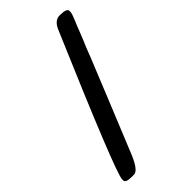

<svg xmlns="http://www.w3.org/2000/svg" viewBox="-245 -784 921 921"><g transform="rotate(-45 215.0 -324.0)"><path d="M77.6 72.3H61Q21 72.3 21 55.2V47.9Q21 2.9 312 -676.3Q331.1 -720.2 364.7 -720.2Q413.6 -720.2 413.6 -702.6V-694.8Q413.6 -684.1 400.9 -654.8Q388.2 -625.5 384.8 -615.5Q381.3 -605.5 379.4 -601.1L361.8 -557.1Q343.3 -514.2 337.2 -497.3Q331.1 -480.5 330.3 -479Q329.6 -477.5 237.1 -249.5Q144.5 -21.5 133.8 3.4Q103.5 72.3 77.6 72.3Z"/></g></svg>

Font: Averia Sans Libre
Style: Bold
Weight: 700
Version: Version 1.002